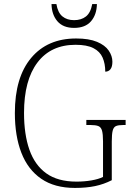

<svg xmlns="http://www.w3.org/2000/svg" viewBox="-20 -913 647 943"><path d="M348 10Q248 10 182.5 -35Q117 -80 85 -162.5Q53 -245 53 -358Q53 -533 133 -628.5Q213 -724 354 -724Q417 -724 456.5 -707.5Q496 -691 514 -664.5Q532 -638 532 -610Q532 -585 522.5 -573Q513 -561 497 -561Q497 -600 484 -630Q471 -660 439 -676.5Q407 -693 351 -693Q230 -693 164 -606Q98 -519 98 -358Q98 -253 124.5 -177.5Q151 -102 207.5 -61.5Q264 -21 356 -21Q394 -21 429 -27Q464 -33 486 -44V-219Q486 -254 481 -271.5Q476 -289 462.5 -294Q449 -299 425 -299H404V-324H597V-299H585Q562 -299 550 -294Q538 -289 533.5 -271.5Q529 -254 529 -218V-28Q490 -8 447 1Q404 10 348 10ZM344 -776Q290 -776 262 -808.5Q234 -841 233 -893H257Q264 -851 286.5 -832.5Q309 -814 344 -814Q379 -814 402 -832Q425 -850 433 -893H456Q455 -841 427 -808.5Q399 -776 344 -776Z"/></svg>

Font: Noto Serif Georgian SemiCondensed ExtraLight
Style: Regular
Weight: 200
Width: 4
Designer: Monotype Design Team, Akaki Razmadze
Foundry: Google LLC
Version: Version 2.003; ttfautohint (v1.8.4.7-5d5b)